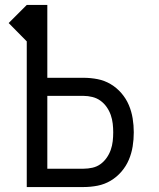

<svg xmlns="http://www.w3.org/2000/svg" viewBox="-20 -755 640 775"><path d="M88 0V-588L15 -662L88 -735H171V-441H317Q346 -441 374 -435.5Q402 -430 426.5 -415.5Q451 -401 470 -379Q489 -357 500 -331Q511 -305 515.5 -277Q520 -249 520 -221Q520 -192 515.5 -164Q511 -136 500 -110Q489 -84 470 -62Q451 -40 426.5 -25.5Q402 -11 374 -5.5Q346 0 317 0ZM317 -74Q335 -74 353 -78Q371 -82 385.5 -92.5Q400 -103 410.5 -118Q421 -133 427 -150Q433 -167 435 -185Q437 -203 437 -221Q437 -238 435 -256Q433 -274 427 -291Q421 -308 410.5 -323Q400 -338 385.5 -348.5Q371 -359 353 -363.5Q335 -368 317 -368H171V-74Z"/></svg>

Font: Nova
Style: Regular
Weight: 400
Monospace: yes
Designer: Belleve Invis
Foundry: Belleve Invis
Version: Version 24.1.4; ttfautohint (v1.8.4)